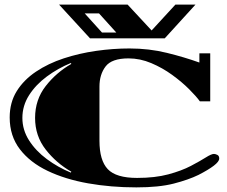

<svg xmlns="http://www.w3.org/2000/svg" viewBox="-20 -790 983 832"><path d="M571 22Q461 22 362 4.5Q263 -13 186.5 -49.5Q110 -86 66 -143.5Q22 -201 22 -281Q22 -346 52.5 -395Q83 -444 136 -479.5Q189 -515 256 -537Q323 -559 396.5 -569.5Q470 -580 541 -580Q626 -580 703 -561Q780 -542 844 -519V-559H891V-351H846Q831 -372 799.5 -403.5Q768 -435 726 -465.5Q684 -496 635.5 -516.5Q587 -537 537 -537Q464 -537 437.5 -502Q411 -467 411 -415V-180Q411 -95 447 -57Q483 -19 574 -19Q652 -19 709.5 -34.5Q767 -50 807 -71Q847 -92 871.5 -107.5Q896 -123 907 -123Q913 -123 921.5 -119Q930 -115 930 -103Q930 -90 906.5 -72Q883 -54 840 -32Q797 -11 733 5.5Q669 22 571 22ZM287 -42 289 -46Q224 -83 178 -142Q132 -201 132 -279Q132 -358 178 -417Q224 -476 289 -513L287 -517Q231 -494 183 -458.5Q135 -423 106 -377.5Q77 -332 77 -279Q77 -227 106 -181.5Q135 -136 183 -100.5Q231 -65 287 -42ZM370 -624 236 -770H533L637 -658L740 -770H827L694 -624ZM422 -649H484L409 -732H347Z"/></svg>

Font: Diplomata SC
Style: Regular
Weight: 400
Designer: Eduardo Rodriguez Tunni
Foundry: Eduardo Rodriguez Tunni
Version: Version 1.002; ttfautohint (v1.8.4.7-5d5b);gftools[0.9.23]